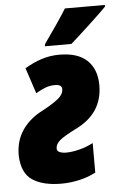

<svg xmlns="http://www.w3.org/2000/svg" viewBox="-55 -806 556 855"><g transform="rotate(-5 223.5 -378.0)"><path d="M6 -131Q6 -198 39.5 -246Q73 -294 132 -323Q180 -349 202.5 -368Q225 -387 225 -409Q225 -430 194 -430Q171 -430 151.5 -422.5Q132 -415 108 -401L70 -516Q109 -539 146.5 -551Q184 -563 225 -563Q308 -563 349.5 -523Q391 -483 391 -412Q391 -286 269 -227Q215 -200 196 -183.5Q177 -167 177 -148Q177 -136 189 -131Q201 -126 218 -126Q243 -126 275.5 -134Q308 -142 339 -158V-26Q305 -8 264.5 1Q224 10 185 10Q103 10 56 -21Q9 -52 6 -131ZM167 -617Q234 -711 268 -766H447L446 -758Q426 -737 371 -686Q316 -635 283 -606H164Z"/></g></svg>

Font: Noto Sans UI CondBlack
Style: Italic
Weight: 900
Width: 3
Italic angle: -12°
Designer: Monotype Design Team
Foundry: Monotype Imaging Inc.
Version: Version 1.001